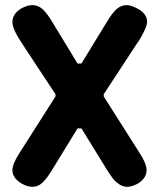

<svg xmlns="http://www.w3.org/2000/svg" viewBox="-20 -720 613 740"><path d="M193.8 -348.1V-356.9L67.9 -547.9Q27.8 -606.9 27.8 -634.8Q27.8 -667.5 63 -688Q86.4 -700.2 104 -700.2Q117.7 -700.2 129.4 -694.6Q141.1 -689 151.9 -676.8Q162.6 -664.6 169.2 -654.8Q175.8 -645 186 -627.9L278.8 -475.1H293.9L387.2 -627.9Q397.5 -645 404.1 -654.8Q410.6 -664.6 421.4 -676.8Q432.1 -689 443.8 -694.6Q455.6 -700.2 469.2 -700.2Q484.4 -700.2 509.8 -687Q546.9 -667 546.9 -636.2Q546.9 -623.5 536.4 -601.3Q525.9 -579.1 515.6 -563.5L504.9 -547.9L379.9 -356.9V-348.1L519 -128.9Q544.9 -88.9 544.9 -64Q544.9 -33.2 511.2 -12.2Q487.8 0 470.2 0Q453.6 0 439 -10Q424.3 -20 416.3 -30.5Q408.2 -41 395 -61L293.9 -225.1H278.8L178.2 -61Q168.5 -45.9 162.6 -37.8Q156.7 -29.8 147 -19.5Q137.2 -9.3 126.7 -4.6Q116.2 0 104 0Q85.9 0 64 -12.2Q27.8 -33.7 27.8 -64Q27.8 -87.9 54.2 -128.9Z"/></svg>

Font: Concert One
Style: Regular
Weight: 400
Designer: Johan Kallas, Mihkel Virkus
Foundry: Johan Kallas, Mihkel Virkus
Version: Version 1.003